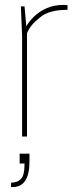

<svg xmlns="http://www.w3.org/2000/svg" viewBox="-20 -556 337 782"><path d="M90 0H70V-410L65 -530H80L87 -449Q98 -468 118 -488Q138 -508 168.5 -522Q199 -536 240 -536L255 -535V-516Q178 -516 143 -485Q103 -454 90 -421ZM31 206H25V188Q50 188 65 173.5Q80 159 80 110H60V70H100V102Q100 206 31 206Z"/></svg>

Font: Tanohe Sans Thin
Style: Regular
Weight: 100
Designer: Village Type and Design LLC & Cristiano Sobral
Foundry: Cooper Hewitt Smithsonian Design Museum
Version: Version 1.00;September 29, 2021;FontCreator 13.0.0.2655 64-b